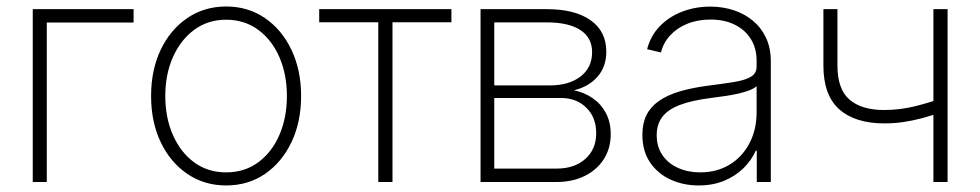

<svg xmlns="http://www.w3.org/2000/svg" viewBox="-20 -564 3038 595"><path d="M394 -535.6V-494.1H125V0H81.5V-535.6Z M680.7 10.7Q613.3 10.7 560.5 -25.1Q507.8 -61 478 -123.5Q448.2 -186 448.2 -266.6Q448.2 -347.2 478 -409.7Q507.8 -472.2 560.5 -508.1Q613.3 -543.9 680.7 -543.9Q748.5 -543.9 801 -508.1Q853.5 -472.2 883.3 -409.4Q913.1 -346.7 913.1 -266.6Q913.1 -186 883.3 -123.5Q853.5 -61 801.3 -25.1Q749 10.7 680.7 10.7ZM680.7 -29.8Q737.8 -29.8 780 -60.8Q822.3 -91.8 845.7 -145.5Q869.1 -199.2 869.1 -266.6Q869.1 -333.5 845.7 -387.2Q822.3 -440.9 779.8 -471.9Q737.3 -502.9 680.7 -502.9Q624.5 -502.9 582 -471.7Q539.6 -440.4 515.9 -387Q492.2 -333.5 492.2 -266.6Q492.2 -199.2 515.9 -145.5Q539.6 -91.8 581.8 -60.8Q624 -29.8 680.7 -29.8Z M1152.3 0V-495.1H969.2V-535.6H1378.9V-495.1H1196.3V0Z M1469.2 0V-535.6H1675.3Q1761.7 -535.6 1810.3 -501.2Q1858.9 -466.8 1858.9 -404.3Q1858.9 -357.4 1831.8 -326.4Q1804.7 -295.4 1758.8 -284.2Q1791.5 -277.3 1817.1 -259.5Q1842.8 -241.7 1857.7 -213.6Q1872.6 -185.5 1872.6 -147.9Q1872.6 -104.5 1851.3 -71Q1830.1 -37.6 1792.2 -18.8Q1754.4 0 1704.1 0ZM1511.7 -41.5H1704.1Q1760.3 -41.5 1793.9 -71.5Q1827.6 -101.6 1827.6 -151.4Q1827.6 -200.2 1797.1 -230.2Q1766.6 -260.3 1718.3 -260.3H1511.7ZM1511.7 -299.3H1683.1Q1743.2 -299.3 1779.1 -326.9Q1814.9 -354.5 1814.9 -402.3Q1814.9 -447.3 1778.6 -470.9Q1742.2 -494.6 1675.3 -494.6H1511.7Z M2145 10.7Q2098.1 10.7 2058.3 -7.3Q2018.6 -25.4 1994.6 -60.5Q1970.7 -95.7 1970.7 -146.5Q1970.7 -181.6 1983.4 -207.3Q1996.1 -232.9 2021.7 -251Q2047.4 -269 2086.7 -280.8Q2126 -292.5 2180.2 -299.3Q2223.6 -304.7 2256.1 -310.1Q2288.6 -315.4 2306.6 -325.9Q2324.7 -336.4 2324.7 -357.4V-376Q2324.7 -414.1 2307.1 -442.6Q2289.6 -471.2 2257.3 -487.3Q2225.1 -503.4 2181.6 -503.4Q2141.6 -503.4 2109.6 -490.2Q2077.6 -477.1 2056.6 -454.1Q2035.6 -431.2 2028.3 -401.4L1985.4 -411.6Q1996.1 -453.1 2024.7 -482.7Q2053.2 -512.2 2093.8 -527.8Q2134.3 -543.5 2181.2 -543.5Q2219.2 -543.5 2253.2 -532.5Q2287.1 -521.5 2313 -500Q2338.9 -478.5 2353.8 -447Q2368.7 -415.5 2368.7 -374V0H2325.2V-97.2H2322.3Q2308.6 -66.9 2283.7 -42.5Q2258.8 -18.1 2223.9 -3.7Q2189 10.7 2145 10.7ZM2149.9 -29.8Q2201.2 -29.8 2240.5 -53.5Q2279.8 -77.1 2302.2 -119.4Q2324.7 -161.6 2324.7 -216.8V-296.9Q2316.4 -289.6 2301.8 -283.9Q2287.1 -278.3 2268.1 -273.9Q2249 -269.5 2227.1 -266.4Q2205.1 -263.2 2182.6 -260.3Q2124 -252.9 2086.9 -238.8Q2049.8 -224.6 2032.5 -201.7Q2015.1 -178.7 2015.1 -145Q2015.1 -109.4 2032.7 -83.5Q2050.3 -57.6 2081.1 -43.7Q2111.8 -29.8 2149.9 -29.8Z M2720.7 -181.6Q2629.9 -181.6 2580.8 -225.3Q2531.7 -269 2531.7 -360.8V-535.6H2575.2V-360.8Q2575.2 -287.6 2612.5 -255.4Q2649.9 -223.1 2719.7 -223.1Q2766.1 -223.1 2810.8 -233.6Q2855.5 -244.1 2901.9 -261.2V-217.8Q2865.7 -205.1 2835.7 -197.3Q2805.7 -189.5 2777.8 -185.5Q2750 -181.6 2720.7 -181.6ZM2872.6 0V-535.6H2916.5V0Z"/></svg>

Font: Inter 20pt ExtraLight
Style: Regular
Weight: 250
Version: Version 4.001;git-66647c0bb